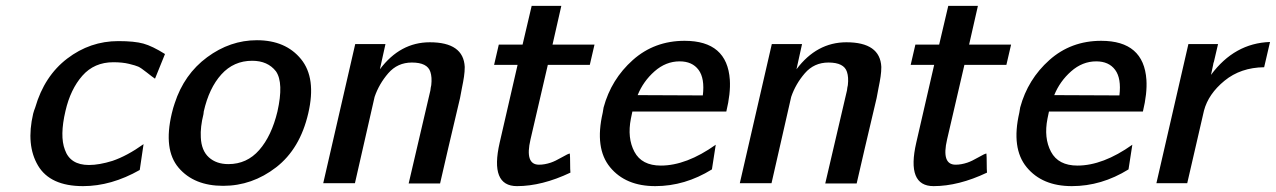

<svg xmlns="http://www.w3.org/2000/svg" viewBox="-20 -624 4346 654"><path d="M93 -237Q96 -248 100 -258Q131 -365 209 -424.5Q287 -484 383 -484Q438 -484 468.5 -475.5Q499 -467 542 -440L508 -356Q499 -362 479.5 -377.5Q460 -393 451 -397Q442 -401 419.5 -406.5Q397 -412 366 -412Q301 -412 260.5 -366Q220 -320 203 -246Q183 -161 201 -114Q219 -62 283 -62Q318 -62 363 -76Q413 -93 469 -133L456 -45Q359 10 263 10Q151 10 109.5 -60Q68 -130 93 -237Z M565 -237Q570 -258 575 -272Q607 -371 685.5 -429Q764 -487 855 -487Q953 -487 1005.5 -422.5Q1058 -358 1030 -238Q1002 -117 920.5 -54Q839 9 740 9Q641 9 588.5 -52.5Q536 -114 565 -237ZM674 -244Q674 -242 673.5 -239Q673 -236 673 -235Q662 -191 664 -156Q666 -111 691.5 -88Q717 -65 758 -65Q821 -65 863 -113Q905 -161 925 -244Q947 -342 920 -381Q892 -417 839 -417Q776 -417 734 -370.5Q692 -324 674 -244Z M1081 0 1190 -474H1293L1274 -388Q1343 -480 1444 -480Q1559 -480 1563 -396Q1563 -380 1560.5 -363Q1558 -346 1553.5 -324.5Q1549 -303 1547 -290Q1501 -96 1479 1H1372L1446 -316Q1447 -326 1449 -334Q1452 -361 1446 -379Q1436 -411 1383 -411Q1334 -411 1302.5 -374.5Q1271 -338 1256 -294L1189 0Z M1663 -403 1679 -472H1760L1791 -604H1892L1862 -472H2005L1989 -403H1846L1787 -149Q1767 -63 1816 -63Q1835 -63 1856 -70Q1871 -75 1893.5 -88Q1916 -101 1921 -101Q1922 -90 1922 -68Q1922 -46 1923 -36Q1826 10 1741 10Q1648 10 1682 -138L1743 -403Z M2033 -240 2036 -258Q2062 -354 2135.5 -419.5Q2209 -485 2312 -485Q2457 -485 2466 -352Q2469 -306 2454 -244H2134Q2133 -240 2131.5 -232Q2130 -224 2129 -220Q2116 -154 2141 -107Q2166 -60 2231 -60Q2318 -60 2418 -131L2405 -47Q2313 10 2212 10Q2111 10 2058 -54.5Q2005 -119 2033 -240ZM2152 -300 2374 -299Q2381 -357 2359.5 -386Q2338 -415 2295 -415Q2248 -415 2209.5 -381Q2171 -347 2152 -300Z M2500 0 2609 -474H2712L2693 -388Q2762 -480 2863 -480Q2978 -480 2982 -396Q2982 -380 2979.5 -363Q2977 -346 2972.5 -324.5Q2968 -303 2966 -290Q2920 -96 2898 1H2791L2865 -316Q2866 -326 2868 -334Q2871 -361 2865 -379Q2855 -411 2802 -411Q2753 -411 2721.5 -374.5Q2690 -338 2675 -294L2608 0Z M3082 -403 3098 -472H3179L3210 -604H3311L3281 -472H3424L3408 -403H3265L3206 -149Q3186 -63 3235 -63Q3254 -63 3275 -70Q3290 -75 3312.5 -88Q3335 -101 3340 -101Q3341 -90 3341 -68Q3341 -46 3342 -36Q3245 10 3160 10Q3067 10 3101 -138L3162 -403Z M3452 -240 3455 -258Q3481 -354 3554.5 -419.5Q3628 -485 3731 -485Q3876 -485 3885 -352Q3888 -306 3873 -244H3553Q3552 -240 3550.5 -232Q3549 -224 3548 -220Q3535 -154 3560 -107Q3585 -60 3650 -60Q3737 -60 3837 -131L3824 -47Q3732 10 3631 10Q3530 10 3477 -54.5Q3424 -119 3452 -240ZM3571 -300 3793 -299Q3800 -357 3778.5 -386Q3757 -415 3714 -415Q3667 -415 3628.5 -381Q3590 -347 3571 -300Z M3919 0 4028 -474H4129L4115 -414Q4113 -410 4112 -402L4105 -369Q4185 -477 4306 -481L4286 -395Q4206 -394 4151 -349Q4096 -304 4081 -247L4024 0Z"/></svg>

Font: Coval
Style: Medium Italic
Weight: 500
Foundry: Context Ltd
Version: Version 001.000